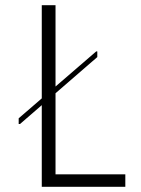

<svg xmlns="http://www.w3.org/2000/svg" viewBox="-20 -720 543 740"><path d="M141 -700H194V-48H463V0H141ZM355 -500 57 -242H52V-264L351 -522H355Z"/></svg>

Font: Phudu Light
Style: Regular
Weight: 300
Version: Version 1.005;gftools[0.9.23]